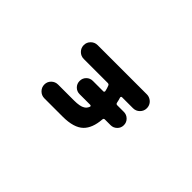

<svg xmlns="http://www.w3.org/2000/svg" viewBox="-69 -852 1138 1138"><g transform="rotate(-45 500.0 -283.5)"><path d="M661.1 -18.6Q637.7 -18.6 620.6 -35.6Q603.5 -52.7 603.5 -77.1V-168.9Q603.5 -172.9 600.6 -174.8Q597.7 -176.8 593.8 -175.8Q579.1 -170.9 559.6 -167Q549.8 -165 549.8 -155.3V-99.6Q549.8 -77.1 533.7 -60.5Q517.6 -43.9 494.1 -43.9Q470.7 -43.9 454.6 -60.5Q438.5 -77.1 438.5 -99.6V-147.5Q438.5 -157.2 428.7 -158.2Q350.6 -164.1 313.5 -202.1Q273.4 -243.2 273.4 -336.9V-489.3Q273.4 -513.7 290.5 -530.8Q307.6 -547.9 331.5 -547.9Q355.5 -547.9 372.1 -530.8Q388.7 -513.7 388.7 -489.3V-357.4Q388.7 -305.7 402.3 -285.2Q411.1 -270.5 428.7 -263.7Q432.6 -261.7 435.5 -264.2Q438.5 -266.6 438.5 -270.5V-359.4Q438.5 -382.8 454.6 -398.9Q470.7 -415 494.1 -415Q517.6 -415 533.7 -398.9Q549.8 -382.8 549.8 -359.4V-271.5Q549.8 -268.6 552.7 -266.1Q555.7 -263.7 559.6 -264.6Q579.1 -268.6 594.7 -275.4Q603.5 -278.3 603.5 -289.1V-489.3Q603.5 -513.7 620.6 -530.8Q637.7 -547.9 661.6 -547.9Q685.5 -547.9 702.6 -530.8Q719.7 -513.7 719.7 -489.3V-77.1Q719.7 -61.5 711.9 -47.9Q704.1 -34.2 690.9 -26.4Q677.7 -18.6 661.1 -18.6Z"/></g></svg>

Font: Rounded-X Mgen+ 2m medium
Style: Regular
Weight: 500
Designer: [Source Han Sans]
Ryoko NISHIZUKA  (kana & ideographs); Paul D. Hunt (Latin, Greek & Cyrillic); Wenlong ZHANG  (bopomofo
Version: Version 1.059.20150602